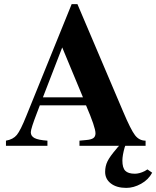

<svg xmlns="http://www.w3.org/2000/svg" viewBox="-20 -710 762 935"><path d="M560 0H367V-25L399 -28Q424 -30 434.5 -37.5Q445 -45 445 -61Q445 -90 399 -197H174L161 -163Q130 -83 130 -66Q130 -47 148.5 -37.5Q167 -28 211 -25V0H9V-25Q44 -31 62 -53Q80 -75 108 -145L329 -690H357L579 -168Q617 -78 637.5 -51.5Q658 -25 689 -25V0H590Q589 2 587 8Q576 47 576 72Q576 107 590 121.5Q604 136 637 136Q659 136 685 123Q689 121 698 115L721 131Q703 165 667 185Q631 205 595 205Q548 205 520 183.5Q492 162 492 127Q492 99 503.5 75.5Q515 52 546 16Q550 10 554 6Q558 2 560 0ZM384 -236 283 -479 189 -236Z"/></svg>

Font: STIX
Style: Bold
Weight: 700
Designer: MicroPress Inc., with final additions and corrections provided by Coen Hoffman, Elsevier (retired)
Version: Version 1.1.1